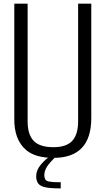

<svg xmlns="http://www.w3.org/2000/svg" viewBox="-20 -860 593 1062"><path d="M315.9 147.9V182.1Q257.3 182.1 230.5 175.8Q204.1 170.4 192.1 155.8Q180.2 141.1 180.2 113.8Q180.2 81.5 206.5 49.8Q232.4 19.5 254.9 6.8H289.1Q256.8 36.1 241 60.3Q225.1 84.5 225.1 109.9Q225.1 121.6 229 128.4Q231 138.2 248 143.6Q250.5 144.5 270 146.5Q271 146.5 272.9 146.7Q274.9 147 277.8 147.2Q280.8 147.5 283.2 147.5Q296.4 147.9 315.9 147.9ZM59.1 -207V-839.8H132.8V-189Q132.8 -115.7 166.3 -80.8Q199.7 -45.9 275.9 -45.9Q347.7 -45.9 379.9 -81.3Q412.1 -116.7 412.1 -189V-839.8H484.9V-207Q484.9 13.2 275.9 13.2Q175.8 13.2 125 -29.8Q56.6 -87.9 59.1 -207Z"/></svg>

Font: VL Oswald
Style: Light
Weight: 300
Designer: vernon adams
Foundry: vernon adams
Version: Version ; ttfautohint (v0.92.18-e454-dirty) -l 8 -r 50 -G 20